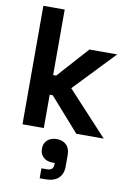

<svg xmlns="http://www.w3.org/2000/svg" viewBox="-105 -763 750 1117"><g transform="rotate(10 270.0 -204.0)"><path d="M58 0V-700H184V-313H202L366 -496H530L301 -256L538 0H376L202 -197H184V0ZM211 292V233H241Q264 233 273 224Q282 215 282 195V189H269Q234 189 214 170Q194 151 194 120Q194 88 215 69Q236 50 270 50Q305 50 326.5 70.5Q348 91 348 130V198Q348 243 321.5 267.5Q295 292 244 292Z"/></g></svg>

Font: Space Grotesk Frontify
Style: Bold
Weight: 700
Designer: Florian Karsten
Version: Version 2.000